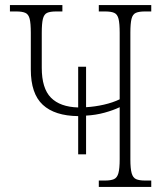

<svg xmlns="http://www.w3.org/2000/svg" viewBox="-20 -734 652 754"><path d="M287 -128V-278Q195 -279 148 -322.5Q101 -366 101 -461V-605Q101 -642 96.5 -660Q92 -678 79.5 -683.5Q67 -689 44 -689H19V-714H225V-689H201Q177 -689 165 -683.5Q153 -678 148.5 -660Q144 -642 144 -605V-468Q144 -387 180 -350.5Q216 -314 287 -312V-472H318V-313Q353 -315 388 -323Q423 -331 450 -344V-605Q450 -642 445.5 -660Q441 -678 428.5 -683.5Q416 -689 393 -689H368V-714H574V-689H549Q526 -689 513.5 -683.5Q501 -678 496.5 -660Q492 -642 492 -606V-108Q492 -72 497 -54Q502 -36 514.5 -30.5Q527 -25 550 -25H574V0H368V-25H392Q415 -25 427.5 -30.5Q440 -36 445 -54Q450 -72 450 -109V-313Q425 -301 390.5 -291.5Q356 -282 318 -280V-128Z"/></svg>

Font: Noto Serif Condensed ExtraLight
Style: Regular
Weight: 200
Width: 3
Designer: Monotype Design Team
Foundry: Monotype Imaging Inc.
Version: Version 2.013; ttfautohint (v1.8.4.7-5d5b)